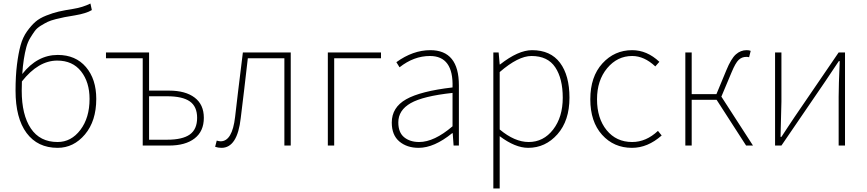

<svg xmlns="http://www.w3.org/2000/svg" viewBox="-20 -824 4909 1087"><path d="M306 -20Q383 -20 435 -88.5Q487 -157 487 -264Q487 -359 439 -420Q391 -481 304 -481Q197 -481 104 -363Q103 -346 103 -310Q103 -174 154.5 -97Q206 -20 306 -20ZM492 -804 500 -767Q469 -748 404 -737Q367 -731 346 -727Q325 -723 295.5 -715.5Q266 -708 249.5 -700Q233 -692 211 -678.5Q189 -665 177 -648.5Q165 -632 151 -609Q137 -586 129 -556.5Q121 -527 115 -489Q109 -451 106 -405Q191 -513 307 -513Q408 -513 466.5 -444.5Q525 -376 525 -264Q525 -139 461 -63Q397 13 306 13Q193 13 130.5 -71Q68 -155 68 -311Q68 -393 76 -457.5Q84 -522 96.5 -567.5Q109 -613 133 -646.5Q157 -680 180.5 -700.5Q204 -721 242 -736Q280 -751 312.5 -758.5Q345 -766 396 -774Q447 -782 492 -804Z M788 0V-494H580V-527H824V-311H937Q1030 -311 1082 -271.5Q1134 -232 1134 -157Q1134 -81 1082 -40.5Q1030 0 937 0ZM824 -33H926Q1013 -33 1054.5 -62.5Q1096 -92 1096 -157Q1096 -221 1054.5 -250Q1013 -279 926 -279H824Z M1234 13Q1215 13 1198 7L1207 -28Q1221 -24 1229 -24Q1295 -24 1311 -162Q1323 -269 1355 -527H1626V0H1590V-494H1383Q1361 -300 1343 -156Q1324 13 1234 13Z M1836 0V-527H2137V-494H1872V0Z M2350 13Q2284 13 2241 -23Q2198 -59 2198 -130Q2198 -216 2279.5 -262Q2361 -308 2542 -329Q2548 -507 2414 -507Q2323 -507 2242 -443L2224 -472Q2318 -540 2416 -540Q2578 -540 2578 -341V0H2548L2543 -70H2540Q2438 13 2350 13ZM2353 -20Q2438 -20 2542 -109V-298Q2375 -280 2305 -240Q2235 -200 2235 -131Q2235 -74 2268 -47Q2301 -20 2353 -20Z M2809 -416V-91Q2894 -20 2973 -20Q3057 -20 3111.5 -90.5Q3166 -161 3166 -271Q3166 -379 3123.5 -443Q3081 -507 2989 -507Q2914 -507 2809 -416ZM2773 243V-527H2803L2809 -459H2811Q2914 -540 2992 -540Q3097 -540 3150.5 -468.5Q3204 -397 3204 -271Q3204 -141 3136 -64Q3068 13 2970 13Q2897 13 2809 -53V243Z M3558 13Q3455 13 3388.5 -61Q3322 -135 3322 -262Q3322 -390 3390.5 -465Q3459 -540 3559 -540Q3643 -540 3713 -474L3690 -448Q3627 -507 3559 -507Q3475 -507 3417.5 -438Q3360 -369 3360 -262Q3360 -154 3414.5 -87Q3469 -20 3559 -20Q3638 -20 3705 -83L3726 -57Q3647 13 3558 13Z M4064 -277 4243 0H4204L4037 -259H3896V0H3860V-527H3896V-291H4036L4092 -426Q4119 -492 4146 -516Q4173 -540 4207 -540Q4222 -540 4230 -536L4221 -500Q4215 -502 4205 -502Q4180 -502 4162 -485Q4144 -468 4122 -415Z M4368 0V-527H4404V-249Q4404 -226 4399 -49H4404Q4415 -66 4442 -107Q4469 -148 4480 -164L4728 -527H4764V0H4728V-277Q4728 -336 4734 -478H4729L4652 -363L4404 0Z"/></svg>

Font: Noto Sans Korean Thin
Style: Regular
Weight: 250
Designer: Ryoko NISHIZUKA  (kana & ideographs); Paul D. Hunt (Latin, Greek & Cyrillic); Wenlong ZHANG  (bopomofo); Sandoll Communi
Foundry: Adobe Systems Incorporated
Version: Version 1.0001;PS 1;hotconv 1.0.78;makeotf.lib2.5.61930